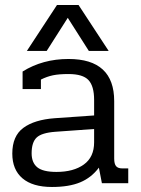

<svg xmlns="http://www.w3.org/2000/svg" viewBox="-20 -730 560 765"><path d="M207 -710H293L413 -527H334L250 -659L166 -527H87ZM29 -118Q29 -188 73 -220.5Q117 -253 198 -259L355 -270V-332Q355 -387 332.5 -411Q310 -435 253 -435Q215 -435 191 -430Q167 -425 143 -413V-375H70V-445Q150 -495 253 -495Q435 -495 435 -327V-98Q435 -77 442.5 -68Q450 -59 467 -59H491V0H386L374 -62Q344 -22 299.5 -3.5Q255 15 187 15Q110 15 69.5 -19.5Q29 -54 29 -118ZM355 -163V-216L201 -205Q146 -201 126 -182Q106 -163 106 -119Q106 -82 128.5 -63.5Q151 -45 205 -45Q273 -45 314 -74.5Q355 -104 355 -163Z"/></svg>

Font: Pridi Light
Style: Regular
Weight: 300
Designer: Katatrad Team
Foundry: CadsonDemak
Version: Version 1.003